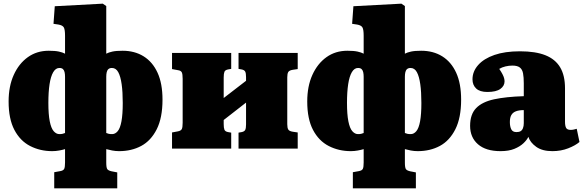

<svg xmlns="http://www.w3.org/2000/svg" viewBox="-20 -811 3183 1048"><path d="M276 217V129L309 123Q326 120 330.5 110.5Q335 101 335 76V3Q322 7 303 10.5Q284 14 265 14Q199 14 144.5 -14Q90 -42 58.5 -102Q27 -162 27 -257Q27 -340 55 -402Q83 -464 132 -499Q181 -534 246 -534Q281 -534 301.5 -529.5Q322 -525 335 -518V-616Q335 -649 328.5 -661Q322 -673 299 -677L272 -681L279 -777L541 -791L560 -778V-518Q573 -525 593.5 -529.5Q614 -534 649 -534Q715 -534 764 -503.5Q813 -473 840 -414Q867 -355 867 -267Q867 -168 835.5 -105.5Q804 -43 751 -14.5Q698 14 630 14Q611 14 592.5 10.5Q574 7 560 3V76Q560 104 565.5 112Q571 120 589 124L620 130V217ZM304 -79Q314 -79 321 -80.5Q328 -82 335 -85V-392Q335 -406 332.5 -417Q330 -428 323.5 -434Q317 -440 304 -440Q284 -440 270.5 -417Q257 -394 250.5 -351.5Q244 -309 244 -249Q244 -187 251.5 -149Q259 -111 273 -95Q287 -79 304 -79ZM592 -79Q609 -79 622.5 -95Q636 -111 643 -149Q650 -187 650 -249Q650 -309 644 -351.5Q638 -394 625.5 -417Q613 -440 591 -440Q579 -440 572 -434Q565 -428 562.5 -417Q560 -406 560 -392V-85Q567 -82 574 -80.5Q581 -79 592 -79Z M919 0V-88L951 -94Q967 -97 972 -106Q977 -115 977 -141V-381Q977 -407 972 -416.5Q967 -426 951 -428L919 -434V-522H1242V-435L1225 -432Q1209 -429 1205 -419Q1201 -409 1201 -388V-276L1323 -370V-390Q1323 -411 1318.5 -420Q1314 -429 1299 -432L1282 -435V-522H1605V-434L1578 -430Q1559 -427 1553.5 -418Q1548 -409 1548 -389V-133Q1548 -113 1553.5 -104Q1559 -95 1578 -92L1605 -88V0H1282V-87L1299 -90Q1314 -93 1318.5 -102Q1323 -111 1323 -132V-251L1201 -156V-134Q1201 -113 1205 -103Q1209 -93 1225 -90L1242 -87V0Z M1906 217V129L1939 123Q1956 120 1960.5 110.5Q1965 101 1965 76V3Q1952 7 1933 10.5Q1914 14 1895 14Q1829 14 1774.5 -14Q1720 -42 1688.5 -102Q1657 -162 1657 -257Q1657 -340 1685 -402Q1713 -464 1762 -499Q1811 -534 1876 -534Q1911 -534 1931.5 -529.5Q1952 -525 1965 -518V-616Q1965 -649 1958.5 -661Q1952 -673 1929 -677L1902 -681L1909 -777L2171 -791L2190 -778V-518Q2203 -525 2223.5 -529.5Q2244 -534 2279 -534Q2345 -534 2394 -503.5Q2443 -473 2470 -414Q2497 -355 2497 -267Q2497 -168 2465.5 -105.5Q2434 -43 2381 -14.5Q2328 14 2260 14Q2241 14 2222.5 10.5Q2204 7 2190 3V76Q2190 104 2195.5 112Q2201 120 2219 124L2250 130V217ZM1934 -79Q1944 -79 1951 -80.5Q1958 -82 1965 -85V-392Q1965 -406 1962.5 -417Q1960 -428 1953.5 -434Q1947 -440 1934 -440Q1914 -440 1900.5 -417Q1887 -394 1880.5 -351.5Q1874 -309 1874 -249Q1874 -187 1881.5 -149Q1889 -111 1903 -95Q1917 -79 1934 -79ZM2222 -79Q2239 -79 2252.5 -95Q2266 -111 2273 -149Q2280 -187 2280 -249Q2280 -309 2274 -351.5Q2268 -394 2255.5 -417Q2243 -440 2221 -440Q2209 -440 2202 -434Q2195 -428 2192.5 -417Q2190 -406 2190 -392V-85Q2197 -82 2204 -80.5Q2211 -79 2222 -79Z M2712 14Q2632 14 2589 -23.5Q2546 -61 2546 -124Q2546 -187 2579 -221Q2612 -255 2677 -269Q2742 -283 2839 -286V-356Q2839 -389 2835 -410.5Q2831 -432 2817.5 -442.5Q2804 -453 2777 -453Q2758 -453 2739 -448.5Q2720 -444 2705 -435Q2716 -419 2722.5 -406.5Q2729 -394 2731.5 -384.5Q2734 -375 2734 -367Q2734 -342 2711 -325.5Q2688 -309 2640 -309Q2599 -309 2579 -328Q2559 -347 2559 -378Q2559 -421 2590 -456Q2621 -491 2678.5 -511Q2736 -531 2818 -531Q2903 -531 2957 -509.5Q3011 -488 3037.5 -443.5Q3064 -399 3064 -329V-147Q3064 -124 3070 -113Q3076 -102 3095 -102Q3104 -102 3112.5 -104Q3121 -106 3128 -108L3143 -36Q3121 -17 3081.5 -1.5Q3042 14 2995 14Q2940 14 2907 -9.5Q2874 -33 2864 -64Q2856 -47 2837 -29Q2818 -11 2787.5 1.5Q2757 14 2712 14ZM2799 -90Q2813 -90 2821.5 -95Q2830 -100 2834.5 -111.5Q2839 -123 2839 -139V-210Q2813 -210 2796 -203.5Q2779 -197 2771 -183Q2763 -169 2763 -145Q2763 -121 2770.5 -105.5Q2778 -90 2799 -90Z"/></svg>

Font: Literata 18pt Black
Style: Regular
Weight: 900
Designer: Latin by Veronika Burian and Jose Scaglione. Greek by Irene Vlachou. Cyrillic by Vera Evstafieva.
Foundry: TypeTogether
Version: Version 3.103;gftools[0.9.29]